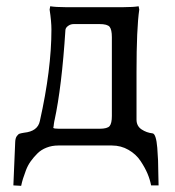

<svg xmlns="http://www.w3.org/2000/svg" viewBox="-20 -460 561 616"><path d="M154.8 -74.2Q153.8 -70.3 153.1 -64.2Q152.3 -58.1 151.9 -54.2Q151.4 -50.3 150.9 -49.8Q152.8 -46.9 169.9 -46.9H298.8Q324.7 -46.9 331.8 -55.7Q338.9 -64.5 338.9 -87.9V-340.8Q338.9 -364.7 331.8 -373.8Q324.7 -382.8 298.8 -382.8H217.8Q207.5 -382.8 200.7 -378.4Q193.8 -374 191.9 -370.1Q189.9 -366.2 189.9 -363.8Q178.2 -181.2 154.8 -73.2ZM150.9 -49.8V-50.8ZM145 -365.2Q145 -391.1 139.2 -429.2L141.1 -439.9Q159.7 -437 189 -437H377Q406.7 -437 424.8 -439.9L426.8 -429.2Q418 -369.1 418 -229V-76.2Q418 -55.7 434.1 -44.9Q450.2 -34.2 469.2 -32.2Q475.1 -31.7 479 -19.5Q482.9 -7.3 484.6 14.2Q486.3 35.6 487.1 54.7Q487.8 73.7 488 99.4Q488.3 125 488.8 134.8H464.8Q461.4 116.7 453.4 97.4Q445.3 78.1 430.9 56.4Q416.5 34.7 392.3 20.8Q368.2 6.8 338.9 6.8H167Q146.5 6.8 129.2 13.7Q111.8 20.5 99.9 32.5Q87.9 44.4 78.6 57.4Q69.3 70.3 63.2 86.4Q57.1 102.5 53.7 113.5Q50.3 124.5 47.9 136.2L22.9 134.8L28.8 -4.9Q29.3 -16.6 33.9 -23.2Q38.6 -29.8 43.2 -31.2Q47.9 -32.7 57.1 -34.2Q101.1 -38.6 107.9 -71.8Q145 -237.3 145 -365.2Z"/></svg>

Font: Linear Smooth Low Contrast
Style: Regular
Weight: 500
Designer: Philipp H. Poll, Flanker
Foundry: Philipp H. Poll, reworked by Flanker
Version: Version 1.010 | FøM Fix